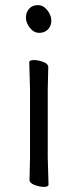

<svg xmlns="http://www.w3.org/2000/svg" viewBox="-20 -718 303 748"><path d="M127.5 -698Q149 -698 164.5 -678Q180 -658 180 -637.5Q180 -617 167 -603.5Q154 -590 133 -590Q112 -590 96.5 -609.5Q81 -629 81 -649.5Q81 -670 93.5 -684Q106 -698 127.5 -698ZM95 -17 97 -105V-368L94 -475Q94 -484 112 -484Q130 -484 149 -476.5Q168 -469 168 -457L166 -368V-105L169 1Q169 10 151.5 10Q134 10 114.5 2.5Q95 -5 95 -17Z"/></svg>

Font: QiushuiShotai
Style: Regular
Weight: 600
Designer: Fontworks Inc.
Foundry: Fontworks Inc.
Version: Version 1.250